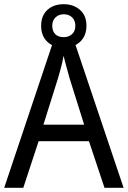

<svg xmlns="http://www.w3.org/2000/svg" viewBox="-20 -895 610 915"><path d="M478 0 404 -222H164L91 0H0L240 -716H328L569 0ZM311 -524Q308 -536 302.5 -555.5Q297 -575 291.5 -595.5Q286 -616 283 -629Q280 -611 275.5 -592Q271 -573 266 -555.5Q261 -538 257 -524L187 -301H381ZM284 -668Q235 -668 205.5 -696Q176 -724 176 -772Q176 -820 205.5 -847.5Q235 -875 284 -875Q330 -875 361 -848Q392 -821 392 -773Q392 -724 362 -696Q332 -668 284 -668ZM284 -718Q308 -718 323.5 -732.5Q339 -747 339 -772Q339 -797 324 -812Q309 -827 284 -827Q260 -827 244.5 -812Q229 -797 229 -772Q229 -747 243 -732.5Q257 -718 284 -718Z"/></svg>

Font: Noto Sans Arabic SemiCondensed
Style: Regular
Weight: 400
Width: 4
Designer: Monotype Design Team, Nadine Chahine, Nizar Qandah and Khaled Hosny
Foundry: Monotype Imaging Inc.
Version: Version 2.012